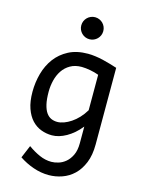

<svg xmlns="http://www.w3.org/2000/svg" viewBox="-138 -802 826 1111"><g transform="rotate(15 274.5 -247.0)"><path d="M393.1 -405.3Q381.3 -409.7 368.2 -413.3Q355 -417 341.3 -419.4Q327.6 -421.9 314.7 -423.3Q301.8 -424.8 290.5 -424.8Q250.5 -424.8 222.2 -408.4Q193.8 -392.1 176 -365.5Q158.2 -338.9 149.9 -305.2Q141.6 -271.5 141.6 -236.8Q141.6 -191.4 148.7 -161.4Q155.8 -131.3 168.2 -113.5Q180.7 -95.7 197.5 -88.1Q214.4 -80.6 234.4 -80.6Q252.9 -80.6 273.9 -88.1Q294.9 -95.7 316.2 -109.9Q337.4 -124 357.2 -145Q377 -166 393.1 -192.9ZM483.4 -12.2Q483.4 52.2 464.6 98.1Q445.8 144 415.3 173.1Q384.8 202.1 345.7 215.8Q306.6 229.5 266.1 229.5Q219.2 229.5 173.1 213.4Q127 197.3 87.9 170.9L119.6 95.2Q154.3 120.1 189.5 135.7Q224.6 151.4 261.2 151.4Q280.3 151.4 303.2 144.5Q326.2 137.7 346.2 120.8Q366.2 104 379.6 75.7Q393.1 47.4 393.1 4.9V-95.2Q374 -71.3 352.8 -53Q331.5 -34.7 309.8 -22.5Q288.1 -10.3 266.4 -3.9Q244.6 2.4 224.6 2.4Q190.9 2.4 159.7 -9.3Q128.4 -21 104.2 -46.6Q80.1 -72.3 65.7 -113.3Q51.3 -154.3 51.3 -212.4Q51.3 -268.6 65.9 -321.8Q80.6 -375 111.3 -416.3Q142.1 -457.5 190.2 -482.7Q238.3 -507.8 305.2 -507.8Q327.1 -507.8 350.3 -504.6Q373.5 -501.5 396.5 -496.1Q419.4 -490.7 441.4 -484.1Q463.4 -477.5 483.4 -471.2ZM224.6 -656.7Q224.6 -670.4 229.7 -682.4Q234.9 -694.3 243.9 -703.4Q252.9 -712.4 264.9 -717.5Q276.9 -722.7 290.5 -722.7Q304.2 -722.7 316.2 -717.5Q328.1 -712.4 337.2 -703.4Q346.2 -694.3 351.3 -682.4Q356.4 -670.4 356.4 -656.7Q356.4 -643.1 351.3 -631.1Q346.2 -619.1 337.2 -610.1Q328.1 -601.1 316.2 -595.9Q304.2 -590.8 290.5 -590.8Q276.9 -590.8 264.9 -595.9Q252.9 -601.1 243.9 -610.1Q234.9 -619.1 229.7 -631.1Q224.6 -643.1 224.6 -656.7Z"/></g></svg>

Font: Andika Afr
Style: Regular
Weight: 400
Designer: Victor Gaultney, Annie Olsen, Julie Remington, Don Collingsworth, Eric Hays, Becca Hirsbrunner
Foundry: SIL International
Version: Version 5.000